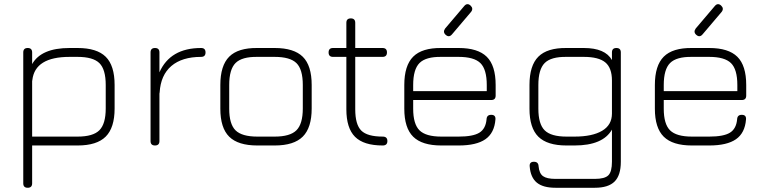

<svg xmlns="http://www.w3.org/2000/svg" viewBox="-20 -688 3629 908"><path d="M132 0V179Q132 200 111 200Q90 200 90 179V-440Q90 -461 111 -461Q132 -461 132 -440V-385Q175 -461 309 -461H347Q438 -461 480 -419.5Q522 -378 522 -286V-175Q522 -84 480 -42Q438 0 347 0ZM133 -310Q133 -306 132 -304V-42H347Q420 -42 450 -72Q480 -102 480 -175V-286Q480 -360 450 -389.5Q420 -419 347 -419H309Q146 -419 133 -310Z M734 -21Q734 0 713 0Q692 0 692 -21V-440Q692 -461 713 -461Q734 -461 734 -440V-346Q785 -461 931 -461Q952 -461 952 -440Q952 -419 931 -419Q841 -419 790.5 -376Q740 -333 735 -251Q735 -247 734 -245Z M1197 0Q1106 0 1064 -41.5Q1022 -83 1022 -174V-286Q1022 -378 1064 -420Q1106 -462 1197 -461H1279Q1370 -461 1412 -419.5Q1454 -378 1454 -286V-175Q1454 -84 1412 -42Q1370 0 1279 0ZM1064 -174Q1064 -101 1094 -71.5Q1124 -42 1197 -42H1279Q1352 -42 1382 -72Q1412 -102 1412 -175V-286Q1412 -360 1382 -389.5Q1352 -419 1279 -419H1197Q1124 -420 1094 -390Q1064 -360 1064 -286Z M1790 0Q1700 0 1659 -41Q1618 -82 1618 -171V-419H1555Q1534 -419 1534 -440Q1534 -461 1555 -461H1618V-580Q1618 -601 1639 -601Q1660 -601 1660 -580V-461H1789Q1810 -461 1810 -440Q1810 -419 1789 -419H1660V-171Q1660 -99 1688.5 -70.5Q1717 -42 1790 -42Q1812 -42 1812 -21Q1812 0 1790 0Z M2088 -523Q2073 -536 2085 -553L2175 -659Q2189 -676 2205 -662Q2220 -648 2208 -632L2118 -526Q2104 -509 2088 -523ZM2067 0Q1976 0 1934 -41.5Q1892 -83 1892 -174V-286Q1892 -378 1934 -420Q1976 -462 2067 -461H2149Q2240 -461 2282 -419.5Q2324 -378 2324 -286V-236Q2324 -215 2303 -215H1934V-174Q1934 -101 1964 -71.5Q1994 -42 2067 -42H2149Q2217 -42 2247 -60.5Q2277 -79 2281 -124Q2282 -145 2303 -145Q2325 -145 2323 -123Q2318 -59 2275.5 -29.5Q2233 0 2149 0ZM2067 -419Q1994 -420 1964 -390Q1934 -360 1934 -286V-257H2282V-286Q2282 -360 2252 -389.5Q2222 -419 2149 -419Z M2659 0Q2568 0 2526 -41.5Q2484 -83 2484 -174V-286Q2484 -378 2526 -420Q2568 -462 2659 -461H2741Q2842 -461 2874 -404V-440Q2874 -461 2895 -461Q2916 -461 2916 -440V77Q2916 141 2886.5 170.5Q2857 200 2793 200H2607Q2548 200 2518.5 175.5Q2489 151 2485 99Q2483 77 2505 77Q2526 77 2527 98Q2530 132 2548 145Q2566 158 2607 158H2793Q2840 158 2857 141Q2874 124 2874 77V-75Q2831 0 2697 0ZM2659 -42H2697Q2781 -42 2827.5 -69.5Q2874 -97 2874 -151V-307Q2874 -367 2842.5 -393Q2811 -419 2741 -419H2659Q2586 -420 2556 -390Q2526 -360 2526 -286V-174Q2526 -101 2556 -71.5Q2586 -42 2659 -42Z M3273 -523Q3258 -536 3270 -553L3360 -659Q3374 -676 3390 -662Q3405 -648 3393 -632L3303 -526Q3289 -509 3273 -523ZM3252 0Q3161 0 3119 -41.5Q3077 -83 3077 -174V-286Q3077 -378 3119 -420Q3161 -462 3252 -461H3334Q3425 -461 3467 -419.5Q3509 -378 3509 -286V-236Q3509 -215 3488 -215H3119V-174Q3119 -101 3149 -71.5Q3179 -42 3252 -42H3334Q3402 -42 3432 -60.5Q3462 -79 3466 -124Q3467 -145 3488 -145Q3510 -145 3508 -123Q3503 -59 3460.5 -29.5Q3418 0 3334 0ZM3252 -419Q3179 -420 3149 -390Q3119 -360 3119 -286V-257H3467V-286Q3467 -360 3437 -389.5Q3407 -419 3334 -419Z"/></svg>

Font: Jura Light
Style: Regular
Weight: 300
Designer: Daniel Johnson, Alexei Vanyashin
Foundry: Daniel Johnson
Version: Version 5.103